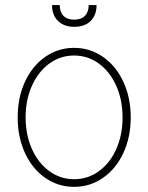

<svg xmlns="http://www.w3.org/2000/svg" viewBox="-20 -727 585 758"><path d="M49.8 -263.7Q49.8 -341.8 78.6 -404.3Q107.4 -466.8 158.4 -502.4Q209.5 -538.1 272.5 -538.1Q335.4 -538.1 386.7 -502.4Q438 -466.8 467 -404.1Q496.1 -341.3 496.1 -263.7Q496.1 -185.5 467 -123Q438 -60.5 386.7 -24.9Q335.4 10.7 272.5 10.7Q209.5 10.7 158.4 -24.9Q107.4 -60.5 78.6 -123Q49.8 -185.5 49.8 -263.7ZM463.9 -263.7Q463.9 -332 439.2 -387.7Q414.6 -443.4 370.8 -475.6Q327.1 -507.8 272.5 -507.8Q217.8 -507.8 174.1 -475.6Q130.4 -443.4 105.7 -387.7Q81.1 -332 81.1 -263.7Q81.1 -195.3 105.7 -139.6Q130.4 -84 174.1 -51.8Q217.8 -19.5 272.5 -19.5Q327.6 -19.5 371.3 -51.8Q415 -84 439.5 -139.6Q463.9 -195.3 463.9 -263.7ZM273.4 -621.1Q232.4 -621.1 209 -644.3Q185.5 -667.5 185.5 -707H215.8Q215.8 -679.7 230.5 -664.6Q245.1 -649.4 273.4 -649.4Q300.8 -649.4 315.4 -664.6Q330.1 -679.7 330.1 -707H361.3Q361.3 -667.5 337.9 -644.3Q314.5 -621.1 273.4 -621.1Z"/></svg>

Font: Pretendard Std Thin
Style: Regular
Weight: 100
Designer: Base glyphs from Inter by Rasmus Andersson; Hangeul glyphs from Noto Sans CJK(Source Han Sans) by Jang Soo-young and Kan
Foundry: Kil Hyung-jin
Version: Version 1.309